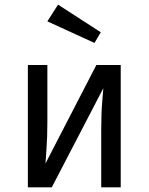

<svg xmlns="http://www.w3.org/2000/svg" viewBox="-20 -807 640 827"><path d="M500 0H416V-246Q416 -320 420.5 -371Q425 -422 425 -427L203 0H100V-527H184V-280Q184 -217 180 -162.5Q176 -108 176 -103L395 -527H500ZM184 -715 230 -787 414 -668 387 -622Z"/></svg>

Font: FiraDG Mono
Style: Regular
Weight: 400
Designer: Carrois Corporate & Edenspiekermann AG
Foundry: Carrois Corporate GbR & Edenspiekermann AG
Version: Version 3.206